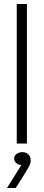

<svg xmlns="http://www.w3.org/2000/svg" viewBox="-20 -720 219 963"><path d="M64 -700H115V0H64ZM15 223 87 108Q70 106 60.5 97Q51 88 51 75Q51 60 64 51.5Q77 43 91 43Q111 43 122.5 54.5Q134 66 134 86Q134 100 123 119.5Q112 139 92 171L59 223Z"/></svg>

Font: Tilda Sans Light
Style: Regular
Weight: 300
Designer: ParaType Ltd
Foundry: ParaType Ltd
Version: Version 1.009